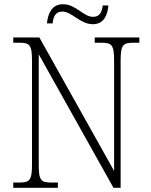

<svg xmlns="http://www.w3.org/2000/svg" viewBox="-20 -892 716 912"><path d="M421 -777C475 -777 491 -823 495 -866H468C464 -838 456 -812 422 -812C376 -812 341 -872 279 -872C223 -872 207 -822 203 -781H230C233 -809 241 -837 276 -837C322 -837 360 -777 421 -777ZM43 0H255V-25H224C175 -25 164 -35 164 -109V-634L519 0H553V-605C553 -679 565 -689 613 -689H642V-714H430V-689H462C510 -689 522 -679 522 -606V-80L167 -714H43V-689H72C120 -689 132 -679 132 -606V-109C132 -35 120 -25 72 -25H43Z"/></svg>

Font: Noto Serif Bengali SemiCondensed ExtraLight
Style: Regular
Weight: 200
Width: 4
Designer: Juan Bruce, Universal Thirst, Indian Type Foundry and the Monotype Design Team.
Foundry: Monotype Imaging Inc.
Version: Version 2.003